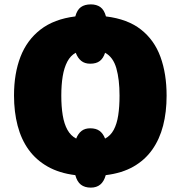

<svg xmlns="http://www.w3.org/2000/svg" viewBox="-20 -795 827 877"><path d="M395 62Q367 62 349.5 48.5Q332 35 324 5Q251 -4 198 -34Q145 -64 111 -111Q77 -158 60.5 -221Q44 -284 44 -359Q44 -459 73.5 -535.5Q103 -612 165 -660Q227 -708 324 -720Q332 -750 349.5 -762.5Q367 -775 395 -775Q421 -775 438.5 -762.5Q456 -750 464 -720Q563 -708 624 -660Q685 -612 713 -535Q741 -458 741 -358Q741 -283 725 -221Q709 -159 675.5 -111.5Q642 -64 589.5 -34Q537 -4 463 5Q455 34 438 48Q421 62 395 62ZM328 -162Q337 -185 352.5 -197Q368 -209 392 -209Q419 -209 435 -197Q451 -185 460 -162Q485 -175 499.5 -202Q514 -229 520 -268.5Q526 -308 526 -358Q526 -432 511.5 -483Q497 -534 460 -554Q452 -529 436 -516.5Q420 -504 392 -504Q367 -504 351 -517Q335 -530 326 -554Q302 -541 287.5 -513.5Q273 -486 266.5 -447Q260 -408 260 -358Q260 -308 266.5 -268.5Q273 -229 288 -202Q303 -175 328 -162Z"/></svg>

Font: Noto Sans Display Black
Style: Regular
Weight: 900
Designer: Monotype Design Team
Foundry: Monotype Imaging Inc.
Version: Version 2.003